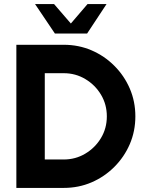

<svg xmlns="http://www.w3.org/2000/svg" viewBox="-20 -919 712 939"><path d="M60 0V-700H292Q364.5 -700 427.8 -672.8Q491 -645.5 539.2 -597.2Q587.5 -549 614.8 -485.8Q642 -422.5 642 -350Q642 -277.5 614.8 -214.2Q587.5 -151 539.2 -102.8Q491 -54.5 427.8 -27.2Q364.5 0 292 0ZM199 -139H292Q349 -139 397 -167.5Q445 -196 473.8 -243.8Q502.5 -291.5 502.5 -350Q502.5 -408 474 -455.8Q445.5 -503.5 397.5 -532.2Q349.5 -561 292 -561H199ZM248.5 -755 151.5 -899H244.5L326.5 -804L408 -899H501L406 -755Z"/></svg>

Font: Urbanist ExtraBold
Style: Regular
Weight: 800
Designer: Corey Hu
Foundry: Corey Hu
Version: Version 1.330; ttfautohint (v1.8.4.7-5d5b)